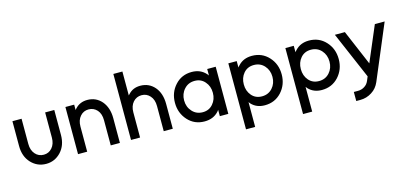

<svg xmlns="http://www.w3.org/2000/svg" viewBox="-74 -1228 4156 1967"><g transform="rotate(-15 2004.0 -244.0)"><path d="M53 -500V-236Q53 -126 117 -57Q182 12 276 12Q368 12 433 -57Q497 -126 497 -236V-500H400V-233Q400 -166 364 -125Q329 -85 276 -85Q221 -85 186 -125Q150 -166 150 -233V-500Z M1059 0V-264Q1059 -319 1044 -364.5Q1029 -410 1000 -444Q941 -512 849 -512Q770 -512 720 -457Q717 -454 713.5 -450.5Q710 -447 708 -442V-500H615V0H712V-267Q712 -334 748 -375Q783 -415 837 -415Q891 -415 927 -375Q962 -335 962 -267V0Z M1620 0V-264Q1620 -319 1605.5 -364.5Q1591 -410 1562 -444Q1503 -512 1411 -512Q1333 -512 1285 -459Q1282 -456 1279 -453Q1276 -450 1273 -446V-700H1177V0H1273V-267Q1273 -334 1309 -375Q1345 -415 1399 -415Q1453 -415 1488 -375Q1524 -335 1524 -267V0Z M2119 -500V-431Q2116 -435 2113 -440Q2110 -445 2105 -449Q2049 -512 1956 -512Q1849 -512 1780 -436Q1710 -360 1710 -250Q1710 -141 1780 -64Q1849 12 1956 12Q2049 12 2105 -49Q2109 -53 2112.5 -58Q2116 -63 2119 -68V0H2209V-500ZM1962 -416Q2029 -416 2070 -368Q2091 -344 2101.5 -315Q2112 -286 2112 -250Q2112 -215 2101.5 -185.5Q2091 -156 2070 -132Q2029 -84 1962 -84Q1894 -84 1851 -132Q1807 -180 1807 -250Q1807 -320 1851 -368Q1894 -416 1962 -416Z M2432 -500V-432Q2436 -438 2440.5 -443Q2445 -448 2449 -452Q2504 -512 2595 -512Q2702 -512 2772 -436Q2842 -360 2842 -250Q2842 -141 2772 -64Q2702 12 2595 12Q2507 12 2453 -46Q2450 -50 2446.5 -54.5Q2443 -59 2440 -63V200H2343V-500ZM2590 -84Q2658 -84 2701 -132Q2744 -180 2744 -250Q2744 -320 2701 -368Q2658 -416 2590 -416Q2522 -416 2481 -368Q2440 -320 2440 -250Q2440 -180 2481 -132Q2522 -84 2590 -84Z M3037 -500V-432Q3041 -438 3045.5 -443Q3050 -448 3054 -452Q3109 -512 3200 -512Q3307 -512 3377 -436Q3447 -360 3447 -250Q3447 -141 3377 -64Q3307 12 3200 12Q3112 12 3058 -46Q3055 -50 3051.5 -54.5Q3048 -59 3045 -63V200H2948V-500ZM3195 -84Q3263 -84 3306 -132Q3349 -180 3349 -250Q3349 -320 3306 -368Q3263 -416 3195 -416Q3127 -416 3086 -368Q3045 -320 3045 -250Q3045 -180 3086 -132Q3127 -84 3195 -84Z M3473 -500 3687 -2 3669 41Q3654 77 3623 96Q3592 116 3553 116H3509V212H3553Q3619 212 3675 176Q3704 158 3724 133.5Q3744 109 3757 79L4001 -500H3897L3738 -126L3579 -500Z"/></g></svg>

Font: Unageo
Style: Medium
Weight: 500
Designer: Richard Sepsi
Foundry: Richard Sepsi
Version: Version 2.000